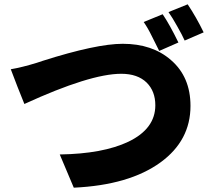

<svg xmlns="http://www.w3.org/2000/svg" viewBox="-20 -862 964 890"><path d="M322 8 257 -146Q457 -149 575 -205Q700 -265 700 -374Q700 -439 660 -479Q618 -520 542 -520Q398 -520 93 -380L61 -460L30 -541Q83 -550 151 -571Q159 -573 178 -580Q427 -659 549 -659Q686 -659 772 -584Q863 -506 863 -371Q863 -211 725 -110Q580 -4 322 8ZM718 -626Q701 -660 684 -694Q665 -733 646 -760L734 -796Q766 -749 807 -665ZM836 -674Q825 -699 801 -741Q780 -779 761 -806L850 -842Q890 -782 924 -712Z"/></svg>

Font: GenSekiGothic TW H
Style: Regular
Weight: 900
Version: Version 1.501;PS 1;hotconv 16.6.51;makeotf.lib2.5.65220